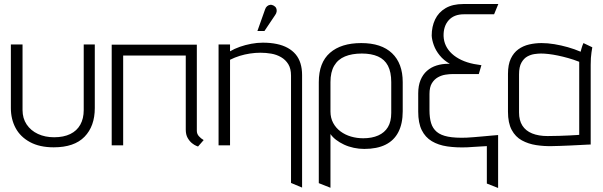

<svg xmlns="http://www.w3.org/2000/svg" viewBox="-20 -722 2998 954"><path d="M451 -185V-501H396V-175Q396 -133 379 -102.5Q362 -72 329 -56Q296 -40 249 -40Q204 -40 168.5 -56.5Q133 -73 112.5 -103.5Q92 -134 92 -175V-501H34V-185Q34 -130 57.5 -86Q81 -42 129 -16Q177 10 247 10Q349 10 400 -42.5Q451 -95 451 -185Z M958 -72V-500H535V0H592V-446H903V-78Q903 -53 912.5 -36.5Q922 -20 934 -10.5Q946 -1 955 2.5Q964 6 964 6L992 -26Q978 -34 968 -45.5Q958 -57 958 -72Z M1426 -346V187L1481 210V-349Q1481 -381 1473 -407Q1465 -433 1449 -452Q1433 -471 1409.5 -484Q1386 -497 1355 -503.5Q1324 -510 1286 -510Q1258 -510 1228.5 -504.5Q1199 -499 1172 -489.5Q1145 -480 1123 -467V-501H1066V0H1123V-425Q1147 -437 1171.5 -444.5Q1196 -452 1222 -456Q1248 -460 1274 -460Q1301 -460 1327.5 -455.5Q1354 -451 1376.5 -438Q1399 -425 1412.5 -403Q1426 -381 1426 -346ZM1347 -647Q1353 -655 1354.5 -664Q1356 -673 1352.5 -681Q1349 -689 1340 -694Q1331 -699 1322.5 -698Q1314 -697 1307 -691Q1300 -685 1297 -675L1259 -568H1294Z M1981 -169V-314Q1981 -407 1928 -457.5Q1875 -508 1775 -508Q1675 -508 1619.5 -459.5Q1564 -411 1564 -314V188L1622 211V-56Q1632 -41 1649.5 -27.5Q1667 -14 1689.5 -3.5Q1712 7 1738 12.5Q1764 18 1790 18Q1853 18 1895.5 -3Q1938 -24 1959.5 -66Q1981 -108 1981 -169ZM1924 -314V-161Q1924 -118 1907.5 -90.5Q1891 -63 1859.5 -49Q1828 -35 1785 -35Q1753 -35 1724 -43.5Q1695 -52 1672 -69Q1649 -86 1635.5 -111Q1622 -136 1622 -168V-314Q1622 -364 1640.5 -395.5Q1659 -427 1694 -441.5Q1729 -456 1778 -456Q1825 -456 1858 -441.5Q1891 -427 1907.5 -395.5Q1924 -364 1924 -314Z M2435 -651 2456 -702H2282Q2229 -702 2194 -681.5Q2159 -661 2142 -625.5Q2125 -590 2125 -545Q2126 -524 2135.5 -497.5Q2145 -471 2165 -446.5Q2185 -422 2215 -405H2206Q2176 -405 2149 -396.5Q2122 -388 2101.5 -370Q2081 -352 2069.5 -324Q2058 -296 2058 -258V-167Q2058 -111 2075.5 -75.5Q2093 -40 2125.5 -20.5Q2158 -1 2202.5 5.5Q2247 12 2301 10Q2316 9 2331.5 8Q2347 7 2364.5 6Q2382 5 2399 4V190L2455 212V-51Q2445 -50 2425 -48.5Q2405 -47 2381 -44.5Q2357 -42 2335 -40.5Q2313 -39 2298 -38Q2242 -36 2206 -43Q2170 -50 2150 -67Q2130 -84 2122 -110.5Q2114 -137 2114 -174V-255Q2114 -289 2126 -308.5Q2138 -328 2156 -338Q2174 -348 2193.5 -351Q2213 -354 2228 -354H2359L2372 -398L2335 -404Q2300 -411 2272.5 -424Q2245 -437 2225.5 -455Q2206 -473 2195.5 -495Q2185 -517 2184 -543Q2183 -592 2209.5 -621.5Q2236 -651 2285 -651Z M2923 -487 2879 -508Q2873 -495 2869 -480Q2865 -465 2865 -465Q2835 -478 2801.5 -487.5Q2768 -497 2734.5 -502.5Q2701 -508 2671 -508Q2639 -508 2609 -501Q2579 -494 2555.5 -477Q2532 -460 2518 -430.5Q2504 -401 2504 -355V-167Q2504 -111 2522.5 -76.5Q2541 -42 2573 -24.5Q2605 -7 2644 -1Q2683 5 2723 4Q2738 4 2762 3Q2786 2 2812.5 1Q2839 0 2862.5 -1.5Q2886 -3 2901 -3.5Q2916 -4 2915 -4V-400Q2915 -437 2919 -462Q2923 -487 2923 -487ZM2559 -163V-352Q2559 -390 2571 -411Q2583 -432 2600.5 -441.5Q2618 -451 2636.5 -453.5Q2655 -456 2668 -456Q2685 -456 2706.5 -453.5Q2728 -451 2752 -446Q2776 -441 2803 -433.5Q2830 -426 2858 -415V-52Q2858 -52 2845 -51Q2832 -50 2809.5 -49Q2787 -48 2759 -47Q2731 -46 2701 -46Q2656 -46 2624 -59Q2592 -72 2575.5 -98Q2559 -124 2559 -163Z"/></svg>

Font: AdventPro_ExpandedRegular
Style: ExpandedRegular
Weight: 400
Width: 7
Designer: VivaRado, Andreas Kalpakidis
Foundry: VivaRado, Andreas Kalpakidis
Version: Version 3.000